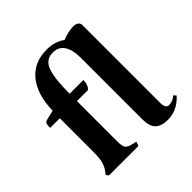

<svg xmlns="http://www.w3.org/2000/svg" viewBox="-145 -605 720 720"><g transform="rotate(-45 215.0 -245.0)"><path d="M215 -475Q178 -475 164.5 -438Q151 -401 151 -321H224Q224 -308 220 -297.5Q216 -287 209 -282H151V-66Q151 -42 157.5 -33.5Q164 -25 188 -20L201 -17L195 0H39L31 -10L39 -20Q51 -36 55.5 -54.5Q60 -73 60 -105V-282H9Q9 -299 11 -304Q13 -309 23 -312L61 -321Q63 -405 101 -452Q139 -499 207 -499Q251 -499 280 -477Q313 -490 340 -490Q352 -490 359.5 -484.5Q367 -479 367 -469V-57Q367 -27 385 -27Q404 -27 422 -42L430 -32Q392 9 343 9Q309 9 292.5 -7Q276 -23 276 -60V-389Q276 -429 261 -452Q246 -475 215 -475Z"/></g></svg>

Font: Katibeh
Style: Regular
Weight: 400
Designer: Arabic design by Kourosh Beigpour, Latin design by Eduardo Tunni, engineering by Lasse Fister
Version: Version 1.0010g